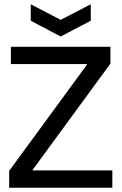

<svg xmlns="http://www.w3.org/2000/svg" viewBox="-20 -879 569 899"><path d="M23 0V-79L387 -576V-579H31V-660H497V-581L133 -84V-81H506V0ZM124 -859 264 -786 405 -859V-782L264 -708L124 -782Z"/></svg>

Font: Bricolage Grotesque 48pt
Style: Regular
Weight: 400
Designer: Mathieu Triay
Foundry: Atelier Triay
Version: Version 1.000; ttfautohint (v1.8.4.7-5d5b);gftools[0.9.32]